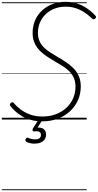

<svg xmlns="http://www.w3.org/2000/svg" viewBox="-20 -1308 1072 2101"><path d="M441 20Q371 20 314 3Q257 -14 214 -40.5Q171 -67 140.5 -96.5Q110 -126 92 -151Q87 -159 88.5 -166.5Q90 -174 99 -181Q110 -190 117.5 -189.5Q125 -189 131 -181Q163 -142 208 -108.5Q253 -75 311.5 -54Q370 -33 443 -33Q523 -33 589.5 -57.5Q656 -82 704.5 -126.5Q753 -171 779.5 -230.5Q806 -290 806 -360Q806 -413 789 -453Q772 -493 741.5 -524.5Q711 -556 669 -583Q627 -610 577 -638Q540 -660 505 -682.5Q470 -705 439.5 -731Q409 -757 386 -788.5Q363 -820 350 -859Q337 -898 337 -947Q337 -1022 363.5 -1084Q390 -1146 439 -1192Q488 -1238 554 -1263Q620 -1288 699 -1288Q766 -1288 824.5 -1269Q883 -1250 933 -1215.5Q983 -1181 1024 -1136Q1033 -1127 1031.5 -1119.5Q1030 -1112 1021 -1104Q1013 -1097 1004.5 -1097Q996 -1097 989 -1104Q949 -1143 904 -1172.5Q859 -1202 808.5 -1218.5Q758 -1235 698 -1235Q633 -1235 578 -1214Q523 -1193 482 -1154.5Q441 -1116 418 -1063.5Q395 -1011 395 -948Q395 -899 411 -861.5Q427 -824 455.5 -794Q484 -764 523.5 -738Q563 -712 610 -685Q659 -657 704.5 -626.5Q750 -596 786 -559Q822 -522 842.5 -474.5Q863 -427 864 -364Q864 -282 833 -212Q802 -142 745 -89.5Q688 -37 610.5 -8.5Q533 20 441 20ZM358 264Q335 264 308.5 258.5Q282 253 264 240Q257 234 257.5 225.5Q258 217 263 210Q269 201 275 199Q281 197 289 200Q303 207 321.5 212Q340 217 363 217Q394 217 411 205Q428 193 428 168Q428 143 410 134Q392 125 356 130Q348 131 344 128.5Q340 126 337 121Q335 114 336 108.5Q337 103 342 94L406 -4H449L379 108L364 94Q402 84 429 91Q456 98 470 117Q484 136 484 164Q484 195 468.5 217.5Q453 240 424.5 252Q396 264 358 264ZM0 763H929V773H0ZM0 -20H929V0H0ZM0 -505H929V-500H0ZM0 -1283H929V-1273H0Z"/></svg>

Font: Playwrite NL Guides
Style: Regular
Weight: 400
Designer: Veronika Burian, José Scaglione
Foundry: TypeTogether
Version: Version 1.003